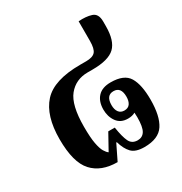

<svg xmlns="http://www.w3.org/2000/svg" viewBox="-154 -746 824 870"><g transform="rotate(-30 258.0 -311.0)"><path d="M353 11Q307 11 286.5 -10.5Q266 -32 255 -71H252L213 9Q128 9 82.5 -41Q37 -91 37 -212Q37 -335 93 -396.5Q149 -458 287 -458H318Q352 -458 365.5 -473Q379 -488 379 -530V-632Q418 -635 446.5 -626Q475 -617 475 -576V-551Q475 -475 441.5 -443Q408 -411 324 -411H299Q236 -411 198.5 -365Q161 -319 161 -206Q161 -149 167 -117.5Q173 -86 182 -71Q191 -56 200 -50L246 -133H280Q288 -81 300 -56Q312 -31 342 -31Q367 -31 379.5 -51.5Q392 -72 392 -123Q392 -139 391 -147Q376 -138 353 -138Q315 -138 295.5 -165Q276 -192 276 -229Q276 -271 298.5 -295.5Q321 -320 366 -320Q436 -320 460 -280Q484 -240 484 -162Q484 -76 455.5 -32.5Q427 11 353 11ZM357 -178Q377 -178 386.5 -191.5Q396 -205 396 -228Q396 -279 357 -279Q318 -279 318 -228Q318 -205 328 -191.5Q338 -178 357 -178Z"/></g></svg>

Font: Noto Serif Thai ExtraCondensed
Style: Bold
Weight: 700
Width: 2
Designer: Monotype Design Team
Foundry: Monotype Imaging Inc.
Version: Version 2.002; ttfautohint (v1.8.4.7-5d5b)